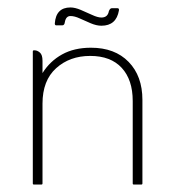

<svg xmlns="http://www.w3.org/2000/svg" viewBox="-20 -495 467 515"><path d="M147 -427H131Q127 -427 127 -432Q130 -475 169 -475Q181 -475 196.5 -468.5Q212 -462 227 -455Q242 -448 252 -448Q269 -448 272 -465Q275 -473 280 -473H295Q300 -473 299 -467Q292 -426 252 -426Q239 -426 223.5 -432.5Q208 -439 194 -445.5Q180 -452 169 -452Q157 -452 154 -436Q153 -427 147 -427ZM94 -332V-299Q114 -331 146.5 -349Q179 -367 224 -367Q288 -367 325 -329Q362 -291 362 -227V-3Q362 0 359 0H339Q336 0 336 -3V-224Q336 -281 306.5 -313Q277 -345 222 -345Q167 -345 130.5 -312Q94 -279 94 -217V-3Q94 0 91 0H71Q68 0 68 -3V-357Q68 -360 71 -360H73Q80 -360 87 -354Q94 -348 94 -332Z"/></svg>

Font: Zain ExtraLight
Style: Regular
Weight: 200
Designer: Zain,Boutros
Foundry: Mobile Telecommunications Company (Zain), 2024
Version: Version 1.51; ttfautohint (v1.8.4)